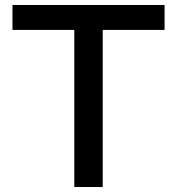

<svg xmlns="http://www.w3.org/2000/svg" viewBox="-20 -750 710 770"><path d="M278 0V-630H30V-730H640V-630H392V0Z"/></svg>

Font: M PLUS 1 Thin Medium
Style: Regular
Weight: 500
Version: Version 1.001